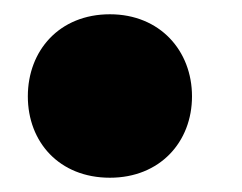

<svg xmlns="http://www.w3.org/2000/svg" viewBox="-20 -443 339 269"><path d="M134 -194C204 -194 249 -244 249 -308C249 -372 204 -423 134 -423C63 -423 19 -372 19 -308C19 -244 63 -194 134 -194Z"/></svg>

Font: Malmofest Black-Rounded
Style: Regular
Weight: 800
Designer: Jonny Pinhorn (Poppins), Kolossal
Version: Version 1.004;Glyphs 3.1.2 (3151)